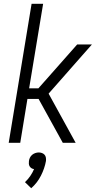

<svg xmlns="http://www.w3.org/2000/svg" viewBox="-20 -755 540 1015"><path d="M26 0 147 -735H208L134 -288H183L388 -520H466L413 -460L237 -260L380 0H312L184 -232H125L87 0ZM145 240 112 208Q128 193 140 175.5Q152 158 160 139Q152 138 146 134Q140 130 136.5 124Q133 118 132.5 110.5Q132 103 133 96Q134 87 138.5 78Q143 69 150.5 63Q158 57 167 54Q176 51 185 51Q194 51 202 54Q210 57 215.5 63Q221 69 222.5 78Q224 87 223 96Q216 135 196.5 173.5Q177 212 145 240Z"/></svg>

Font: Iosevka SS18 Light
Style: Italic
Weight: 300
Italic angle: -9°
Monospace: yes
Designer: Belleve Invis
Foundry: Belleve Invis
Version: Version 25.1.1; ttfautohint (v1.8.4)